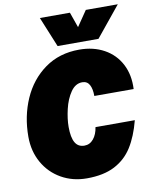

<svg xmlns="http://www.w3.org/2000/svg" viewBox="-99 -997 855 1082"><g transform="rotate(-10 328.0 -456.0)"><path d="M25 -276Q25 -393 68.5 -492Q112 -591 195 -650.5Q278 -710 392 -710Q473 -710 534.5 -676Q596 -642 628 -580.5Q660 -519 656 -438H431Q431 -479 418 -502.5Q405 -526 377 -526Q338 -526 311 -487Q284 -448 271 -392.5Q258 -337 258 -291Q258 -231 275 -201.5Q292 -172 328 -172Q359 -172 380 -197.5Q401 -223 407 -264H632Q609 -175 571 -114.5Q533 -54 469.5 -21Q406 12 310 12Q229 12 164 -25Q99 -62 62 -127.5Q25 -193 25 -276ZM377 -924 408 -836 468 -924H651L510 -751H276L205 -924Z"/></g></svg>

Font: Azeret Mono Black
Style: Italic
Weight: 900
Italic angle: -12°
Designer: Martin Vácha
Foundry: Displaay
Version: Version 1.000; Glyphs 3.0.3, build 3074